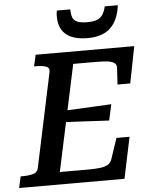

<svg xmlns="http://www.w3.org/2000/svg" viewBox="-85 -988 817 1038"><g transform="rotate(-5 323.5 -469.0)"><path d="M595 -224 548 0H-24L-10 -62H1Q34 -62 57.5 -68.5Q81 -75 86 -98L195 -612Q199 -634 178.5 -641Q158 -648 125 -648H114L128 -710H663L624 -511H555L560 -599Q562 -617 550.5 -626.5Q539 -636 515 -639.5Q491 -643 451 -643H326L203 -67H355Q397 -67 423.5 -70.5Q450 -74 465 -83.5Q480 -93 486 -111L524 -224ZM250 -395Q294 -397 337.5 -399Q381 -401 424.5 -403.5Q468 -406 512 -408L493 -321Q451 -323 408 -325.5Q365 -328 322.5 -330Q280 -332 237 -334ZM417 -775Q465 -775 501.5 -790.5Q538 -806 562 -842Q586 -878 594 -938H523Q516 -908 504 -891.5Q492 -875 472.5 -868Q453 -861 422 -861Q387 -861 368 -869Q349 -877 342.5 -894Q336 -911 336 -938H263Q261 -930 260.5 -922.5Q260 -915 260 -905Q260 -864 276.5 -835Q293 -806 328 -790.5Q363 -775 417 -775Z"/></g></svg>

Font: Roboto Serif 20pt Medium
Style: Italic
Weight: 500
Italic angle: -10°
Version: Version 1.008